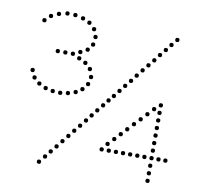

<svg xmlns="http://www.w3.org/2000/svg" viewBox="-80 -816 956 902"><g transform="rotate(10 397.5 -364.5)"><path d="M321 -643Q331 -643 331 -633Q331 -623 321 -623Q311 -623 311 -633Q311 -643 321 -643ZM308 -678Q318 -678 318 -668Q318 -658 308 -658Q298 -658 298 -668Q298 -678 308 -678ZM281 -704Q291 -704 291 -694Q291 -684 281 -684Q271 -684 271 -694Q271 -704 281 -704ZM248 -719Q258 -719 258 -709Q258 -699 248 -699Q238 -699 238 -709Q238 -719 248 -719ZM210 -728Q220 -728 220 -718Q220 -708 210 -708Q200 -708 200 -718Q200 -728 210 -728ZM172 -729Q182 -729 182 -719Q182 -709 172 -709Q162 -709 162 -719Q162 -729 172 -729ZM133 -720Q143 -720 143 -710Q143 -700 133 -700Q123 -700 123 -710Q123 -720 133 -720ZM98 -704Q108 -704 108 -694Q108 -684 98 -684Q88 -684 88 -694Q88 -704 98 -704ZM71 -679Q81 -679 81 -669Q81 -659 71 -659Q61 -659 61 -669Q61 -679 71 -679ZM316 -606Q326 -606 326 -596Q326 -586 316 -586Q306 -586 306 -596Q306 -606 316 -606ZM295 -578Q305 -578 305 -568Q305 -558 295 -558Q285 -558 285 -568Q285 -578 295 -578ZM263 -561Q273 -561 273 -551Q273 -541 263 -541Q253 -541 253 -551Q253 -561 263 -561ZM230 -547Q240 -547 240 -537Q240 -527 230 -527Q220 -527 220 -537Q220 -547 230 -547ZM194 -547Q204 -547 204 -537Q204 -527 194 -527Q184 -527 184 -537Q184 -547 194 -547ZM158 -547Q168 -547 168 -537Q168 -527 158 -527Q148 -527 148 -537Q148 -547 158 -547ZM263 -531Q273 -531 273 -521Q273 -511 263 -511Q253 -511 253 -521Q253 -531 263 -531ZM295 -515Q305 -515 305 -505Q305 -495 295 -495Q285 -495 285 -505Q285 -515 295 -515ZM321 -490Q331 -490 331 -480Q331 -470 321 -470Q311 -470 311 -480Q311 -490 321 -490ZM333 -454Q343 -454 343 -444Q343 -434 333 -434Q323 -434 323 -444Q323 -454 333 -454ZM325 -419Q335 -419 335 -409Q335 -399 325 -399Q315 -399 315 -409Q315 -419 325 -419ZM303 -391Q313 -391 313 -381Q313 -371 303 -371Q293 -371 293 -381Q293 -391 303 -391ZM274 -372Q284 -372 284 -362Q284 -352 274 -352Q264 -352 264 -362Q264 -372 274 -372ZM239 -361Q249 -361 249 -351Q249 -341 239 -341Q229 -341 229 -351Q229 -361 239 -361ZM203 -356Q213 -356 213 -346Q213 -336 203 -336Q193 -336 193 -346Q193 -356 203 -356ZM167 -358Q177 -358 177 -348Q177 -338 167 -338Q157 -338 157 -348Q157 -358 167 -358ZM132 -366Q142 -366 142 -356Q142 -346 132 -346Q122 -346 122 -356Q122 -366 132 -366ZM99 -382Q109 -382 109 -372Q109 -362 99 -362Q89 -362 89 -372Q89 -382 99 -382ZM72 -406Q82 -406 82 -396Q82 -386 72 -386Q62 -386 62 -396Q62 -406 72 -406ZM57 -439Q67 -439 67 -429Q67 -419 57 -419Q47 -419 47 -429Q47 -439 57 -439ZM679 -20Q689 -20 689 -10Q689 0 679 0Q669 0 669 -10Q669 -20 679 -20ZM679 -56Q689 -56 689 -46Q689 -36 679 -36Q669 -36 669 -46Q669 -56 679 -56ZM679 -92Q689 -92 689 -82Q689 -72 679 -72Q669 -72 669 -82Q669 -92 679 -92ZM679 -128Q689 -128 689 -118Q689 -108 679 -108Q669 -108 669 -118Q669 -128 679 -128ZM679 -164Q689 -164 689 -154Q689 -144 679 -144Q669 -144 669 -154Q669 -164 679 -164ZM679 -200Q689 -200 689 -190Q689 -180 679 -180Q669 -180 669 -190Q669 -200 679 -200ZM679 -236Q689 -236 689 -226Q689 -216 679 -216Q669 -216 669 -226Q669 -236 679 -236ZM679 -272Q689 -272 689 -262Q689 -252 679 -252Q669 -252 669 -262Q669 -272 679 -272ZM679 -308Q689 -308 689 -298Q689 -288 679 -288Q669 -288 669 -298Q669 -308 679 -308ZM679 -344Q689 -344 689 -334Q689 -324 679 -324Q669 -324 669 -334Q669 -344 679 -344ZM679 -380Q689 -380 689 -370Q689 -360 679 -360Q669 -360 669 -370Q669 -380 679 -380ZM712 -128Q722 -128 722 -118Q722 -108 712 -108Q702 -108 702 -118Q702 -128 712 -128ZM745 -128Q755 -128 755 -118Q755 -108 745 -108Q735 -108 735 -118Q735 -128 745 -128ZM645 -128Q655 -128 655 -118Q655 -108 645 -108Q635 -108 635 -118Q635 -128 645 -128ZM611 -128Q621 -128 621 -118Q621 -108 611 -108Q601 -108 601 -118Q601 -128 611 -128ZM577 -128Q587 -128 587 -118Q587 -108 577 -108Q567 -108 567 -118Q567 -128 577 -128ZM543 -128Q553 -128 553 -118Q553 -108 543 -108Q533 -108 533 -118Q533 -128 543 -128ZM509 -128Q519 -128 519 -118Q519 -108 509 -108Q499 -108 499 -118Q499 -128 509 -128ZM475 -128Q485 -128 485 -118Q485 -108 475 -108Q465 -108 465 -118Q465 -128 475 -128ZM441 -128Q451 -128 451 -118Q451 -108 441 -108Q431 -108 431 -118Q431 -128 441 -128ZM464 -158Q474 -158 474 -148Q474 -138 464 -138Q454 -138 454 -148Q454 -158 464 -158ZM491 -186Q501 -186 501 -176Q501 -166 491 -166Q481 -166 481 -176Q481 -186 491 -186ZM517 -214Q527 -214 527 -204Q527 -194 517 -194Q507 -194 507 -204Q507 -214 517 -214ZM543 -242Q553 -242 553 -232Q553 -222 543 -222Q533 -222 533 -232Q533 -242 543 -242ZM570 -271Q580 -271 580 -261Q580 -251 570 -251Q560 -251 560 -261Q560 -271 570 -271ZM597 -299Q607 -299 607 -289Q607 -279 597 -279Q587 -279 587 -289Q587 -299 597 -299ZM624 -328Q634 -328 634 -318Q634 -308 624 -308Q614 -308 614 -318Q614 -328 624 -328ZM651 -357Q661 -357 661 -347Q661 -337 651 -337Q641 -337 641 -347Q641 -357 651 -357ZM161 0Q151 0 151 -10Q151 -20 161 -20Q171 -20 171 -10Q171 0 161 0ZM412 -313Q402 -313 402 -323Q402 -333 412 -333Q422 -333 422 -323Q422 -313 412 -313ZM454 -365Q444 -365 444 -375Q444 -385 454 -385Q464 -385 464 -375Q464 -365 454 -365ZM433 -340Q423 -340 423 -350Q423 -360 433 -360Q443 -360 443 -350Q443 -340 433 -340ZM345 -229Q335 -229 335 -239Q335 -249 345 -249Q355 -249 355 -239Q355 -229 345 -229ZM389 -285Q379 -285 379 -295Q379 -305 389 -305Q399 -305 399 -295Q399 -285 389 -285ZM367 -257Q357 -257 357 -267Q357 -277 367 -277Q377 -277 377 -267Q377 -257 367 -257ZM299 -172Q289 -172 289 -182Q289 -192 299 -192Q309 -192 309 -182Q309 -172 299 -172ZM322 -200Q312 -200 312 -210Q312 -220 322 -220Q332 -220 332 -210Q332 -200 322 -200ZM230 -85Q220 -85 220 -95Q220 -105 230 -105Q240 -105 240 -95Q240 -85 230 -85ZM276 -143Q266 -143 266 -153Q266 -163 276 -163Q286 -163 286 -153Q286 -143 276 -143ZM253 -114Q243 -114 243 -124Q243 -134 253 -134Q263 -134 263 -124Q263 -114 253 -114ZM185 -29Q175 -29 175 -39Q175 -49 185 -49Q195 -49 195 -39Q195 -29 185 -29ZM207 -57Q197 -57 197 -67Q197 -77 207 -77Q217 -77 217 -67Q217 -57 207 -57ZM702 -676Q692 -676 692 -686Q692 -696 702 -696Q712 -696 712 -686Q712 -676 702 -676ZM634 -592Q624 -592 624 -602Q624 -612 634 -612Q644 -612 644 -602Q644 -592 634 -592ZM679 -648Q669 -648 669 -658Q669 -668 679 -668Q689 -668 689 -658Q689 -648 679 -648ZM657 -620Q647 -620 647 -630Q647 -640 657 -640Q667 -640 667 -630Q667 -620 657 -620ZM589 -535Q579 -535 579 -545Q579 -555 589 -555Q599 -555 599 -545Q599 -535 589 -535ZM612 -563Q602 -563 602 -573Q602 -583 612 -583Q622 -583 622 -573Q622 -563 612 -563ZM521 -449Q511 -449 511 -459Q511 -469 521 -469Q531 -469 531 -459Q531 -449 521 -449ZM566 -507Q556 -507 556 -517Q556 -527 566 -527Q576 -527 576 -517Q576 -507 566 -507ZM543 -478Q533 -478 533 -488Q533 -498 543 -498Q553 -498 553 -488Q553 -478 543 -478ZM476 -393Q466 -393 466 -403Q466 -413 476 -413Q486 -413 486 -403Q486 -393 476 -393ZM498 -421Q488 -421 488 -431Q488 -441 498 -441Q508 -441 508 -431Q508 -421 498 -421Z"/></g></svg>

Font: Raleway Dots
Style: Regular
Weight: 400
Designer: Matt McInerney, Pablo Impallari, Rodrigo Fuenzalida, Brenda Gallo
Foundry: Matt McInerney, Pablo Impallari, Rodrigo Fuenzalida, Brenda Gallo
Version: Version 1.000